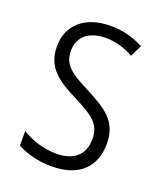

<svg xmlns="http://www.w3.org/2000/svg" viewBox="-109 -707 586 696"><g transform="rotate(20 184.0 -359.0)"><path d="M332 -229C332 -316 276 -348 201 -387C129 -424 94 -446 94 -501C94 -556 134 -588 198 -588C236 -588 276 -576 305 -558L327 -603C291 -623 247 -635 199 -635C100 -635 41 -580 41 -500C41 -415 95 -382 172 -343C242 -308 277 -284 277 -227C277 -168 242 -132 170 -132C121 -132 72 -149 38 -171V-115C68 -98 114 -83 171 -83C275 -83 332 -137 332 -229Z"/></g></svg>

Font: Noto Sans Telugu UI Condensed Light
Style: Regular
Weight: 300
Width: 3
Designer: Jelle Bosma - Monotype Design Team
Foundry: Monotype Imaging Inc.
Version: Version 2.005